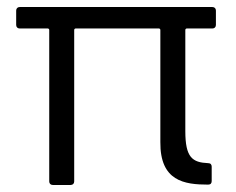

<svg xmlns="http://www.w3.org/2000/svg" viewBox="-20 -526 672 546"><path d="M594 -455V-496C594 -502 590 -506 584 -506H36C30 -506 26 -502 26 -496V-455C26 -449 30 -445 36 -445H116C118 -445 120 -443 120 -441V-10C120 -4 124 0 130 0H181C187 0 191 -4 191 -10V-441C191 -443 193 -445 195 -445H432C434 -445 436 -443 436 -441V-122C435 -11 504 -1 572 -1C579 -1 582 -5 582 -11V-52C582 -58 579 -62 572 -62C527 -64 507 -78 507 -153V-441C507 -443 509 -445 511 -445H584C590 -445 594 -449 594 -455Z"/></svg>

Font: Elastic
Style: elastic
Weight: 400
Designer: Jeremy Tribby
Foundry: Tribby Type
Version: Version 1.422;hotconv 1.0.109;makeotfexe 2.5.65596